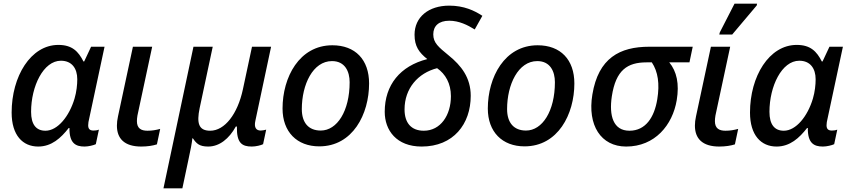

<svg xmlns="http://www.w3.org/2000/svg" viewBox="-20 -796 4678 1056"><path d="M190 10C264 10 315 -37 358 -92H362C361 -8 396 10 445 10C466 10 495 3 507 -3L524 -83C514 -79 503 -78 494 -78C473 -78 465 -88 465 -107C465 -118 467 -130 471 -146L555 -539H481L443 -458H439C411 -513 377 -549 301 -549C149 -549 44 -376 44 -177C44 -52 105 10 190 10ZM230 -77C179 -77 151 -111 151 -181C151 -322 219 -462 315 -462C375 -462 405 -420 405 -360C405 -330 401 -291 390 -254C361 -156 297 -77 230 -77Z M757 10C791 10 822 5 843 -2L861 -87C838 -81 818 -77 791 -77C757 -77 733 -89 733 -130C733 -139 734 -149 736 -161L817 -539H711L629 -156C625 -138 623 -121 623 -105C623 -35 663 10 757 10Z M879 240H983L1016 84C1027 35 1036 -12 1038 -35H1041C1060 -7 1076 10 1125 10C1187 10 1240 -33 1277 -100H1283C1281 -10 1310 10 1365 10C1387 10 1416 3 1427 -3L1444 -83C1438 -81 1423 -78 1414 -78C1391 -78 1375 -92 1385 -134L1471 -539H1366L1316 -305C1287 -169 1216 -77 1136 -77C1072 -77 1061 -119 1078 -201L1150 -539H1044Z M1736 9C1920 9 2010 -168 2010 -337C2010 -468 1934 -547 1808 -547C1626 -547 1534 -371 1534 -199C1534 -71 1613 9 1736 9ZM1744 -78C1677 -78 1640 -121 1640 -196C1640 -331 1701 -460 1806 -460C1878 -460 1903 -402 1903 -344C1903 -185 1834 -78 1744 -78Z M2299 10C2474 10 2569 -114 2569 -269C2569 -369 2517 -435 2448 -491C2392 -537 2363 -560 2363 -607C2363 -653 2393 -682 2451 -682C2505 -682 2552 -658 2591 -634L2633 -709C2589 -738 2531 -765 2451 -765C2337 -765 2260 -702 2260 -605C2260 -541 2285 -507 2330 -471C2181 -433 2096 -329 2096 -181C2096 -79 2161 10 2299 10ZM2311 -77C2241 -77 2205 -121 2205 -194C2205 -310 2279 -394 2384 -421C2430 -389 2460 -337 2460 -267C2460 -162 2403 -77 2311 -77Z M2865 9C3049 9 3139 -168 3139 -337C3139 -468 3063 -547 2937 -547C2755 -547 2663 -371 2663 -199C2663 -71 2742 9 2865 9ZM2873 -78C2806 -78 2769 -121 2769 -196C2769 -331 2830 -460 2935 -460C3007 -460 3032 -402 3032 -344C3032 -185 2963 -78 2873 -78Z M3424 10C3582 10 3679 -108 3702 -245C3717 -335 3702 -403 3661 -453H3772L3790 -539H3551C3389 -539 3271 -477 3238 -276C3210 -107 3285 10 3424 10ZM3442 -77C3353 -77 3329 -159 3345 -266C3367 -411 3431 -453 3536 -453H3565C3599 -402 3609 -335 3595 -250C3579 -151 3531 -77 3442 -77Z M3936 -606H4007L4142 -766L4144 -776H4020L3939 -618ZM3936 10C3970 10 4001 5 4022 -2L4040 -87C4017 -81 3997 -77 3970 -77C3936 -77 3912 -89 3912 -130C3912 -139 3913 -149 3915 -161L3996 -539H3890L3808 -156C3804 -138 3802 -121 3802 -105C3802 -35 3842 10 3936 10Z M4251 10C4325 10 4376 -37 4419 -92H4423C4422 -8 4457 10 4506 10C4527 10 4556 3 4568 -3L4585 -83C4575 -79 4564 -78 4555 -78C4534 -78 4526 -88 4526 -107C4526 -118 4528 -130 4532 -146L4616 -539H4542L4504 -458H4500C4472 -513 4438 -549 4362 -549C4210 -549 4105 -376 4105 -177C4105 -52 4166 10 4251 10ZM4291 -77C4240 -77 4212 -111 4212 -181C4212 -322 4280 -462 4376 -462C4436 -462 4466 -420 4466 -360C4466 -330 4462 -291 4451 -254C4422 -156 4358 -77 4291 -77Z"/></svg>

Font: Noto Sans Medium
Style: Italic
Weight: 500
Italic angle: -12°
Designer: Monotype Design Team
Foundry: Monotype Imaging Inc.
Version: Version 2.013